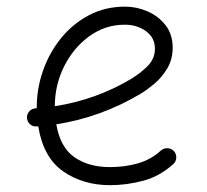

<svg xmlns="http://www.w3.org/2000/svg" viewBox="-20 -536 622 576"><path d="M500 -43.9Q459 -6.8 409.4 6.3Q359.9 19.5 310.1 19.5Q229 19.5 169.4 -22Q109.9 -63.5 94.7 -157.2Q92.3 -156.7 89.8 -156.7Q78.6 -155.8 70.3 -163.1Q62 -170.4 61 -181.6Q60.1 -192.9 67.4 -201.4Q74.7 -210 85.9 -210.9Q88.4 -210.9 90.3 -211.4Q90.3 -212.9 90.3 -214.8Q90.3 -270.5 109.1 -324.2Q127.9 -377.9 163.1 -421.4Q198.2 -464.8 247.1 -490.5Q295.9 -516.1 355.5 -516.1Q389.6 -516.1 422.4 -502Q455.1 -487.8 476.6 -460.4Q498 -433.1 498 -393.1Q498 -357.4 481.4 -330.1Q464.8 -302.7 442.1 -283.9Q419.4 -265.1 401.4 -254.4Q281.7 -183.6 148.9 -163.1Q160.6 -94.2 203.1 -64.5Q245.6 -34.7 310.1 -34.7Q355 -34.7 394.3 -46.1Q433.6 -57.6 462.9 -84.5Q471.2 -91.8 482.7 -91.3Q494.1 -90.8 502 -82.5Q509.3 -74.2 508.8 -62.7Q508.3 -51.3 500 -43.9ZM354.5 -461.9Q295.4 -461.9 247.8 -427.2Q200.2 -392.6 172.4 -336.9Q144.5 -281.2 144.5 -217.3Q268.1 -236.8 371.6 -298.3Q400.4 -315.4 422.6 -337.6Q444.8 -359.9 444.8 -389.6Q444.8 -422.9 418 -442.4Q391.1 -461.9 354.5 -461.9Z"/></svg>

Font: Mikhak-DS1-FD Light
Style: Regular
Weight: 300
Designer: Amin Abedi
Version: Version 3.2